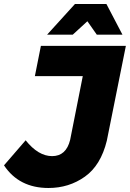

<svg xmlns="http://www.w3.org/2000/svg" viewBox="-58 -930 648 958"><path d="M184 8Q37 8 -38 -105L70 -230Q133 -151 202 -151Q272 -151 292 -232L355 -550H116L146 -701H570L475 -228Q445 -105 365.5 -48.5Q286 8 184 8ZM553 -757H425L378 -824L305 -757H177L316 -910H473Z"/></svg>

Font: Argentum Novus
Style: Bold Italic
Weight: 700
Designer: Julieta Ulanovsky (font) & Cristiano Sobral (main changes)
Foundry: Julieta Ulanovsky (font) & Cristiano Sobral (main changes)
Version: Version 3.00;November 27, 2020;FontCreator 13.0.0.2655 64-bi